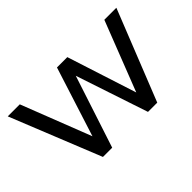

<svg xmlns="http://www.w3.org/2000/svg" viewBox="-78 -660 880 880"><g transform="rotate(-45 362.0 -220.0)"><path d="M479 0 362 -351 247 0H187L10 -440H88L220 -101L328 -439H395L504 -101L636 -440H714L539 0Z"/></g></svg>

Font: Puffins on Iceburgs
Style: Regular
Weight: 400
Version: Version 1.0